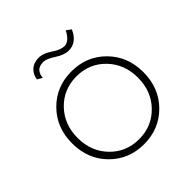

<svg xmlns="http://www.w3.org/2000/svg" viewBox="-172 -755 895 895"><g transform="rotate(-45 276.0 -307.0)"><path d="M136 -557Q139 -585 159.5 -604Q180 -623 213 -623Q243 -623 277 -599.5Q311 -576 337 -576Q368 -576 393 -624L416 -607Q390 -547 336 -547Q307 -547 271 -570.5Q235 -594 214 -594Q186 -594 173.5 -578.5Q161 -563 161 -543ZM134 -378Q77 -319 77 -230Q77 -141 134 -82Q191 -23 276 -23Q361 -23 418 -82Q475 -141 475 -230Q475 -319 418 -378Q361 -437 276 -437Q191 -437 134 -378ZM108.5 -58Q41 -126 41 -230Q41 -334 108.5 -402Q176 -470 276 -470Q376 -470 443.5 -402Q511 -334 511 -230Q511 -126 443.5 -58Q376 10 276 10Q176 10 108.5 -58Z"/></g></svg>

Font: Renner
Style: Thin
Weight: 200
Version: Version 003.000 ; ttfautohint (v0.97) -l 8 -r 50 -G 200 -x 1